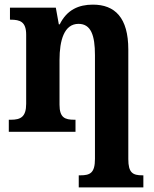

<svg xmlns="http://www.w3.org/2000/svg" viewBox="-20 -569 663 829"><path d="M320 240H599V188H595C553 188 534 177 534 118V-355C534 -493 476 -549 381 -549C320 -549 269 -527 238 -464H234L221 -536H23V-484H26C67 -484 93 -475 93 -419V-121C93 -64 69 -52 27 -52H18V0H306V-52H301C260 -52 237 -61 237 -117V-310C237 -395 257 -466 319 -466C373 -466 390 -416 390 -331V117C390 178 369 188 327 188H320Z"/></svg>

Font: Noto Serif SemiCondensed
Style: Bold
Weight: 700
Width: 4
Designer: Monotype Design Team
Foundry: Monotype Imaging Inc.
Version: Version 2.015